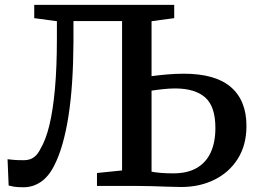

<svg xmlns="http://www.w3.org/2000/svg" viewBox="-20 -763 1050 788"><path d="M77.5 5.5Q51.5 5.5 39.2 3.5Q27 1.5 15.5 -1.5L11 -109.5Q24 -108 37.2 -106.8Q50.5 -105.5 78.5 -105.5Q91 -105.5 102.8 -109.2Q114.5 -113 125.5 -123Q136.5 -133 146 -152Q168 -188.5 182.8 -249.5Q197.5 -310.5 205.5 -398.8Q213.5 -487 213.5 -604V-676L120.5 -688.5V-743H695V-688.5L602 -676V-450.5Q631.5 -454.5 666.2 -457.5Q701 -460.5 734 -460.5Q864.5 -460.5 928 -405.2Q991.5 -350 991.5 -246Q991.5 -168 956.2 -111.8Q921 -55.5 860.2 -25.5Q799.5 4.5 724 4.5Q700.5 4.5 668.2 3.2Q636 2 601.5 1Q567 0 536 0H378V-53L481 -63.5V-676.5H281.5V-590Q281 -502.5 276 -426.5Q271 -350.5 261 -286.5Q251 -222.5 236.2 -171.2Q221.5 -120 202 -82.5Q179.5 -38 147.2 -16.2Q115 5.5 77.5 5.5ZM691 -51.5Q749 -51.5 787.2 -73.5Q825.5 -95.5 844.8 -137.2Q864 -179 864 -238Q864 -326 822.2 -363Q780.5 -400 698.5 -400Q676.5 -400 650.2 -397.2Q624 -394.5 602 -391V-58.5Q616 -55.5 639 -53.5Q662 -51.5 691 -51.5Z"/></svg>

Font: Merriweather 20pt SemiBold
Style: Regular
Weight: 600
Version: Version 2.100